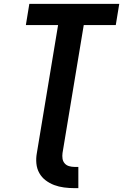

<svg xmlns="http://www.w3.org/2000/svg" viewBox="-20 -755 640 995"><path d="M366 220Q339 220 312 216.5Q285 213 261 204Q237 195 216.5 179.5Q196 164 183.5 141.5Q171 119 168.5 92Q166 65 171 38L281 -625H114L132 -735H598L580 -625H414L304 38Q302 53 304 67Q306 81 315 91.5Q324 102 338 106Q352 110 366 110H386V220Z"/></svg>

Font: Iosevka SS04 XBd Ex
Style: Italic
Weight: 800
Width: 7
Italic angle: -9°
Monospace: yes
Designer: Belleve Invis
Foundry: Belleve Invis
Version: Version 19.0.0; ttfautohint (v1.8.4)